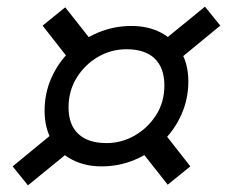

<svg xmlns="http://www.w3.org/2000/svg" viewBox="-20 -636 682 577"><path d="M285 -136Q236 -136 197 -156Q158 -176 136 -213.5Q114 -251 114 -303Q114 -356 134.5 -402Q155 -448 191 -483Q227 -518 274.5 -538Q322 -558 375 -558Q425 -558 463.5 -538Q502 -518 524 -480.5Q546 -443 546 -391Q546 -339 525.5 -292.5Q505 -246 469 -211Q433 -176 385.5 -156Q338 -136 285 -136ZM300 -206Q345 -206 384.5 -228.5Q424 -251 449 -290Q474 -329 474 -379Q474 -432 445 -460Q416 -488 360 -488Q314 -488 274.5 -465Q235 -442 210.5 -402.5Q186 -363 186 -313Q186 -261 215.5 -233.5Q245 -206 300 -206ZM64 -79 18 -136 181 -270 227 -212ZM484 -81 379 -214 447 -270 552 -136ZM479 -425 433 -483 596 -616 642 -559ZM213 -425 108 -559 176 -614 281 -481Z"/></svg>

Font: Geist
Style: Italic
Weight: 400
Italic angle: -12°
Designer: Basement.studio, Andrés Briganti, Mateo Zaragoza
Foundry: Basement.studio, Vercel, Andrés Briganti, Guido Ferreyra, Mateo Zaragoza
Version: Version 1.500